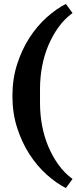

<svg xmlns="http://www.w3.org/2000/svg" viewBox="-20 -799 388 974"><path d="M314 155Q265 130 216.5 86.5Q168 43 129.5 -16.5Q91 -76 67 -150.5Q43 -225 43 -312Q43 -399 67 -473.5Q91 -548 129.5 -607.5Q168 -667 216.5 -710.5Q265 -754 314 -779L348 -733Q307 -703 276.5 -660.5Q246 -618 225 -568Q204 -518 193.5 -462Q183 -406 183 -349V-275Q183 -218 193.5 -162Q204 -106 225 -56Q246 -6 276.5 36.5Q307 79 348 109L314 155Z"/></svg>

Font: IBM Plex Serif SemiBold
Style: Regular
Weight: 600
Designer: Mike Abbink, Paul van der Laan, Pieter van Rosmalen
Foundry: Bold Monday
Version: Version 2.5